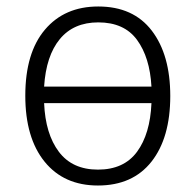

<svg xmlns="http://www.w3.org/2000/svg" viewBox="-20 -562 603 592"><path d="M282 10Q177 10 117.5 -63.5Q58 -137 58 -267Q58 -399 118.5 -470.5Q179 -542 283 -542Q391 -542 448 -467.5Q505 -393 505 -266Q505 -137 447 -63.5Q389 10 282 10ZM283 -493Q207 -493 164.5 -441.5Q122 -390 116 -295H447Q442 -385 402.5 -439Q363 -493 283 -493ZM282 -39Q362 -39 402.5 -94Q443 -149 447 -244H116Q120 -149 161.5 -94Q203 -39 282 -39Z"/></svg>

Font: Noto Sans Mono SemiCondensed Light
Style: Regular
Weight: 300
Width: 4
Designer: Monotype Design Team
Foundry: Monotype Imaging Inc.
Version: Version 2.014; ttfautohint (v1.8.4.7-5d5b)